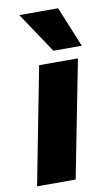

<svg xmlns="http://www.w3.org/2000/svg" viewBox="-86 -789 476 833"><g transform="rotate(-10 152.5 -372.5)"><path d="M8 0 108 -516H279L178 0ZM180 -567 61 -745H232L305 -567Z"/></g></svg>

Font: REM
Style: Bold Italic
Weight: 700
Italic angle: -11°
Designer: Octavio Pardo
Foundry: Ashler Design
Version: Version 1.005;gftools[0.9.28]